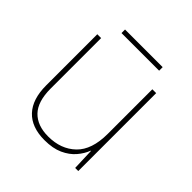

<svg xmlns="http://www.w3.org/2000/svg" viewBox="-173 -774 920 920"><g transform="rotate(45 286.5 -314.0)"><path d="M481 -528V0H460L456 -111H454Q443 -81 419 -53Q395 -25 356.5 -7.5Q318 10 262 10Q174 10 128 -39Q82 -88 82 -182V-528H108V-186Q108 -98 148 -56.5Q188 -15 262 -15Q348 -15 401.5 -66.5Q455 -118 455 -226V-528ZM415 -638V-614H160V-638Z"/></g></svg>

Font: Noto Sans Bengali UI Thin
Style: Regular
Weight: 100
Designer: Jelle Bosma - Monotype Design Team
Foundry: Monotype Imaging Inc.
Version: Version 2.003; ttfautohint (v1.8.4.7-5d5b)